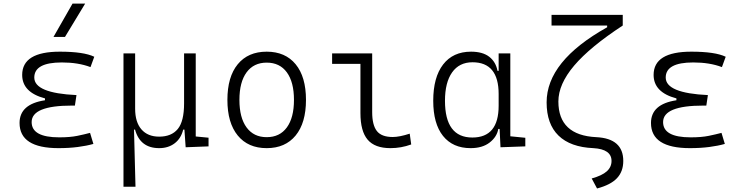

<svg xmlns="http://www.w3.org/2000/svg" viewBox="-20 -815 4142 1069"><path d="M305.7 9.8Q88.9 9.8 88.9 -130.4Q88.9 -235.4 230.5 -256.8V-267.1Q103.5 -300.8 103.5 -397.9Q103.5 -527.3 313.5 -527.3Q446.3 -527.3 504.9 -499L483.9 -441.4Q415.5 -467.3 324.2 -467.3Q170.9 -467.3 170.9 -383.3Q170.9 -296.4 405.8 -285.6L397 -227.1H379.9Q156.2 -227.1 156.2 -135.3Q156.2 -50.3 309.6 -50.3Q370.1 -50.3 410.2 -58.6Q450.2 -66.9 481.4 -75.2L500 -13.7Q462.4 -2.9 413.3 3.4Q364.3 9.8 305.7 9.8ZM277.8 -609.4 383.8 -794.9H454.1L341.8 -609.4Z M866.2 9.8Q760.3 9.8 731.9 -93.3H726.1L734.4 224.6H667.5V-517.6H732.4V-210Q732.4 -134.8 767.6 -94.5Q802.7 -54.2 866.2 -54.2Q934.6 -54.2 969.7 -96.7Q1004.9 -139.2 1004.9 -239.3V-517.6H1069.8V-55.2L1141.1 -48.3V0L1013.7 4.9L1006.8 -93.3H1000Q987.8 -43.9 952.4 -17.1Q917 9.8 866.2 9.8Z M1464.8 9.8Q1361.3 9.8 1303.7 -60.5Q1246.1 -130.9 1246.1 -258.8Q1246.1 -387.2 1303.7 -457.3Q1361.3 -527.3 1464.8 -527.3Q1568.4 -527.3 1626 -457.3Q1683.6 -387.2 1683.6 -258.8Q1683.6 -130.9 1626 -60.5Q1568.4 9.8 1464.8 9.8ZM1464.8 -51.3Q1537.6 -51.3 1577.1 -105.5Q1616.7 -159.7 1616.7 -258.8Q1616.7 -357.9 1577.1 -412.1Q1537.6 -466.3 1464.8 -466.3Q1392.6 -466.3 1352.8 -412.1Q1313 -357.9 1313 -258.8Q1313 -159.7 1352.8 -105.5Q1392.6 -51.3 1464.8 -51.3Z M2153.8 9.8Q2066.9 9.8 2026.9 -37.4Q1986.8 -84.5 1986.8 -185.5V-459.5H1829.1V-517.6H2052.2V-190.4Q2052.2 -119.1 2078.1 -85.7Q2104 -52.2 2166.5 -52.2Q2204.1 -52.2 2261.2 -70.8L2269.5 -10.7Q2213.4 9.8 2153.8 9.8Z M2600.1 9.8Q2501 9.8 2446.5 -58.3Q2392.1 -126.5 2392.1 -253.9Q2392.1 -384.3 2447 -455.8Q2502 -527.3 2602.5 -527.3Q2667.5 -527.3 2704.1 -498.8Q2740.7 -470.2 2750 -420.4H2756.3V-517.6H2821.3V-56.2L2904.8 -47.9V0L2766.6 4.9L2761.7 -97.2H2754.4Q2746.6 -52.7 2706.3 -21.5Q2666 9.8 2600.1 9.8ZM2756.3 -226.1V-291.5Q2756.3 -468.3 2610.8 -468.3Q2537.1 -468.3 2497.3 -412.1Q2457.5 -356 2457.5 -253.9Q2457.5 -49.3 2609.9 -49.3Q2756.3 -49.3 2756.3 -226.1Z M3304.2 234.4 3274.4 178.7Q3332 162.6 3358.4 138.9Q3384.8 115.2 3384.8 81.1Q3384.8 15.6 3283.7 9.8Q3155.8 4.4 3089.6 -60.1Q3023.4 -124.5 3023.4 -245.1Q3023.4 -475.1 3360.4 -663.1V-672.9H3050.8V-732.4H3447.3V-672.9Q3265.1 -553.7 3177 -450Q3088.9 -346.2 3088.9 -250Q3088.9 -61.5 3300.3 -51.3Q3450.2 -43.9 3450.2 81.1Q3450.2 140.1 3415 177.2Q3379.9 214.4 3304.2 234.4Z M3821.3 9.8Q3604.5 9.8 3604.5 -130.4Q3604.5 -235.4 3746.1 -256.8V-267.1Q3619.1 -300.8 3619.1 -397.9Q3619.1 -527.3 3829.1 -527.3Q3961.9 -527.3 4020.5 -499L3999.5 -441.4Q3931.2 -467.3 3839.8 -467.3Q3686.5 -467.3 3686.5 -383.3Q3686.5 -296.4 3921.4 -285.6L3912.6 -227.1H3895.5Q3671.9 -227.1 3671.9 -135.3Q3671.9 -50.3 3825.2 -50.3Q3885.7 -50.3 3925.8 -58.6Q3965.8 -66.9 3997.1 -75.2L4015.6 -13.7Q3978 -2.9 3929 3.4Q3879.9 9.8 3821.3 9.8Z"/></svg>

Font: Cascadia Mono PL Light
Style: Regular
Weight: 300
Monospace: yes
Designer: Aaron Bell
Foundry: Saja Typeworks
Version: Version 2404.023; ttfautohint (v1.8.4)